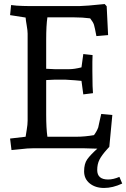

<svg xmlns="http://www.w3.org/2000/svg" viewBox="-20 -735 626 952"><path d="M351 -337 304 -340H251Q241 -340 209 -338V-167Q209 -99 215 -57H359Q400 -57 446 -65Q460 -84 467 -103Q468 -111 474.5 -137.5Q481 -164 482 -170L537 -165L522 -7L512 4L458 2Q402 0 389 0H150Q116 0 78 5L37 9L30 -48L107 -57Q108 -66 112.5 -91.5Q117 -117 117 -137V-568Q117 -583 112.5 -608.5Q108 -634 107 -648L30 -660L35 -710L63 -707Q95 -705 120 -705H376Q402 -705 499 -715L509 -704L516 -561L458 -556Q450 -599 446 -612Q442 -625 427 -644Q389 -649 346 -649H215Q209 -609 209 -538V-394Q243 -392 251 -392H324Q348 -392 384 -401L393 -467L439 -462Q438 -450 438 -429V-382Q438 -330 439 -309L441 -273L393 -267L384 -334ZM465 0 512 4Q484 35 473 57Q462 79 462 108Q462 155 516 155Q542 155 572 142L586 175Q539 197 496 197Q453 197 425 174.5Q397 152 397 114.5Q397 77 412.5 55Q428 33 465 0Z"/></svg>

Font: Andada
Style: Regular
Weight: 400
Designer: Carolina Giovagnoli
Foundry: Carolina Giovagnoli
Version: Version 1.002